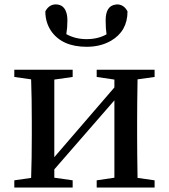

<svg xmlns="http://www.w3.org/2000/svg" viewBox="-20 -838 755 858"><path d="M367.2 -628.9Q256.8 -628.9 208 -700.2Q182.6 -738.3 182.6 -787.1Q198.2 -817.4 228.5 -818.4Q270.5 -818.4 279.3 -770.5Q281.2 -758.8 281.2 -747.1Q281.2 -713.9 276.4 -685.5Q316.4 -663.1 367.2 -663.1Q418 -663.1 456.1 -684.6Q452.1 -710 452.1 -747.1Q452.1 -811.5 496.1 -817.4Q500 -818.4 503.9 -818.4Q534.2 -817.4 549.8 -787.1Q549.8 -699.2 476.6 -656.2Q429.7 -628.9 367.2 -628.9ZM670.9 -494.1 594.7 -483.4Q592.8 -372.1 592.8 -293.9V-232.4Q592.8 -154.3 594.7 -43L670.9 -32.2V0H412.1V-32.2L491.2 -43.9V-389.6L222.7 -81.1V-43.9L304.7 -32.2V0H43.9V-32.2L119.1 -43Q122.1 -127 122.1 -232.4V-293.9Q122.1 -400.4 119.1 -483.4L43.9 -494.1V-526.4H304.7V-494.1L222.7 -482.4V-135.7L491.2 -447.3V-482.4L412.1 -494.1V-526.4H670.9Z"/></svg>

Font: GenYoMin JP SemiBold
Style: Regular
Weight: 600
Version: Version 1.001;PS 1;hotconv 16.6.51;makeotf.lib2.5.65220 DEVE